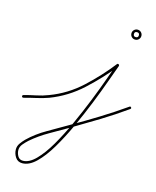

<svg xmlns="http://www.w3.org/2000/svg" viewBox="-114 -515 728 894"><g transform="rotate(15 250.5 -68.0)"><path d="M6 6Q0 7 -2 2Q-3 -4 2 -6Q31 -14 60.5 -20Q90 -26 118 -37Q201 -68 267 -129Q333 -190 386 -258Q389 -262 394 -259Q398 -257 397 -252Q386 -223 367.5 -171Q349 -119 324 -56.5Q299 6 270 69Q241 132 209.5 185Q178 238 145 270Q112 302 79 302Q57 302 45.5 284.5Q34 267 34 247Q34 231 43.5 217.5Q53 204 64 193Q102 156 152 127.5Q202 99 248 72Q311 36 372.5 -2Q434 -40 494 -82Q498 -85 502 -80Q505 -76 500 -72Q441 -30 379 8Q317 46 254 83Q211 108 164.5 134.5Q118 161 80 194Q69 204 57.5 217.5Q46 231 46 247Q46 262 54 276Q62 290 79 290Q109 290 140.5 258Q172 226 202.5 173.5Q233 121 261.5 58.5Q290 -4 314.5 -65.5Q339 -127 357 -177.5Q375 -228 385 -256Q387 -261 393 -258Q399 -254 396 -250Q341 -181 273.5 -119Q206 -57 122 -25Q94 -15 64.5 -8.5Q35 -2 6 6Q6 6 6 6Q6 6 6 6ZM450 -414Q450 -426 438 -426Q426 -426 426 -414Q426 -402 438 -402Q450 -402 450 -414ZM414 -414Q414 -424 421 -431Q428 -438 438 -438Q448 -438 455 -431Q462 -424 462 -414Q462 -404 455 -397Q448 -390 438 -390Q428 -390 421 -397Q414 -404 414 -414Z"/></g></svg>

Font: FRB American Cursive Thin
Style: Italic
Weight: 100
Italic angle: -25°
Version: Version 2.0;Modular Font Editor K font №1